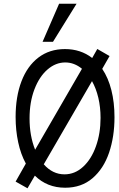

<svg xmlns="http://www.w3.org/2000/svg" viewBox="-20 -999 640 1033"><path d="M119 -119Q91.5 -169.5 77.8 -233.8Q64 -298 64 -369.5Q64 -479 95.5 -561.5Q127 -644 186.8 -689.5Q246.5 -735 329.5 -735Q414 -735 476 -687L503.5 -735.5L569.5 -697.5L530 -628.5Q562.5 -580.5 579.2 -514.2Q596 -448 596 -368.5Q596 -263.5 566.8 -177.5Q537.5 -91.5 477.8 -40.2Q418 11 330.5 11Q233.5 11 167.5 -54L128 14L64 -22ZM521 -364.5Q521 -422.5 509 -473Q497 -523.5 475 -562.5L215.5 -115Q263 -61 327 -61Q383 -61 427.2 -101.8Q471.5 -142.5 496.2 -212Q521 -281.5 521 -364.5ZM169 -193.5 421 -629Q379.5 -663 331 -663Q279.5 -663 235.5 -625Q191.5 -587 165.2 -518.2Q139 -449.5 139 -362Q139 -268 169 -193.5ZM209 -774 298 -979H392L265 -774Z"/></svg>

Font: JuliaMono Light
Style: Regular
Weight: 300
Monospace: yes
Designer: cormullion
Foundry: corm
Version: Version 0.054; ttfautohint (v1.8.4)